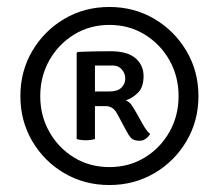

<svg xmlns="http://www.w3.org/2000/svg" viewBox="-20 -763 628 551"><path d="M164.5 -266Q106.5 -300 72.5 -358Q38.5 -416 38.5 -487.2Q38.5 -558.5 72.5 -616.5Q106.5 -674.5 164.5 -708.8Q222.5 -743 293.8 -743Q365 -743 423 -708.8Q481 -674.5 515.2 -616.5Q549.5 -558.5 549.5 -487.2Q549.5 -416 515.2 -358Q481 -300 423 -266Q365 -232 293.8 -232Q222.5 -232 164.5 -266ZM192.5 -663.8Q147.5 -636 121.5 -589.8Q95.5 -543.5 95.5 -487.2Q95.5 -431 121.5 -384.8Q147.5 -338.5 192.5 -311Q237.5 -283.5 294 -283.5Q350.5 -283.5 395.5 -311Q440.5 -338.5 466.5 -384.8Q492.5 -431 492.5 -487.2Q492.5 -543.5 466.5 -589.8Q440.5 -636 395.5 -663.8Q350.5 -691.5 294 -691.5Q237.5 -691.5 192.5 -663.8ZM411 -378.5Q398 -359 380.8 -359Q363.5 -359 356 -367.2Q348.5 -375.5 341.5 -389.5L315.5 -438Q304 -458.5 283 -458.5H228.5V-499.5Q242 -500.5 262 -500.5H294Q317.5 -500.5 328.5 -511.5Q339.5 -522.5 339.5 -537.5Q339.5 -552.5 329.5 -563.8Q319.5 -575 304 -575Q278 -575 252.5 -575V-364Q240 -360.5 226 -360.5Q212 -360.5 200 -364V-611L203 -614Q248 -616 296.8 -616Q345.5 -616 368.8 -596Q392 -576 392 -544.5Q392 -513 376 -497Q360 -481 341 -475Q351 -470.5 356.5 -463.2Q362 -456 374 -434.5L390 -406Q401.5 -385.5 411 -378.5Z"/></svg>

Font: Signika-CLs Light
Style: CLs-Regular
Weight: 300
Version: Version 2.003;gftools[0.9.32]